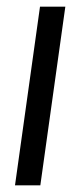

<svg xmlns="http://www.w3.org/2000/svg" viewBox="-20 -556 241 576"><path d="M25 0 100 -536H176L101 0Z"/></svg>

Font: Kosmopol Plus Jakarta Sans Italic It
Style: Regular
Weight: 400
Italic angle: -8.04999°
Designer: Gumpita Rahayu
Foundry: Tokotype
Version: Version 2.006